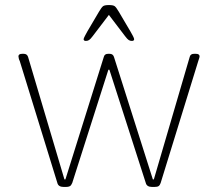

<svg xmlns="http://www.w3.org/2000/svg" viewBox="-20 -738 862 760"><path d="M232 2Q211 2 207 -14L58 -497Q56 -500 54.5 -506Q53 -512 53 -515Q53 -525 68 -525H74Q87 -525 91 -513L235 -28H239L391 -513Q394 -525 408 -525H414Q427 -525 431 -513L585 -28H589L731 -513Q734 -525 748 -525H755Q770 -525 770 -515Q770 -512 768 -506Q766 -500 765 -497L616 -14Q613 -5 608 -1.5Q603 2 591 2H582Q561 2 557 -14L413 -462H409L266 -14Q262 -4 256.5 -1Q251 2 241 2ZM320 -576Q311 -576 311 -583Q311 -586 316.5 -596.5Q322 -607 326 -614L372 -692Q382 -709 388 -713.5Q394 -718 411 -718Q428 -718 434 -713.5Q440 -709 450 -692L496 -614Q502 -604 506.5 -595Q511 -586 511 -583Q511 -576 502 -576Q495 -576 489.5 -579.5Q484 -583 475 -595L411 -679L347 -595Q338 -583 332.5 -579.5Q327 -576 320 -576Z"/></svg>

Font: Asap Semi Expanded Thin
Style: Regular
Weight: 100
Width: 6
Designer: Pablo Cosgaya
Foundry: Omnibus-Type
Version: Version 3.001; ttfautohint (v1.8.4.7-5d5b)